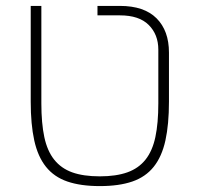

<svg xmlns="http://www.w3.org/2000/svg" viewBox="-20 -618 670 650"><path d="M318 12Q253 12 208 -3.5Q163 -19 135.5 -53.5Q108 -88 96 -142.5Q84 -197 84 -274V-598H120V-268Q120 -201 130 -154Q140 -107 163.5 -77.5Q187 -48 224.5 -34.5Q262 -21 318 -21Q373 -21 411 -34.5Q449 -48 472.5 -77.5Q496 -107 506 -154Q516 -201 516 -268V-450Q516 -501 483.5 -533.5Q451 -566 386 -566H310V-598H386Q468 -598 510 -556Q552 -514 552 -440V-274Q552 -197 540 -142.5Q528 -88 500.5 -53.5Q473 -19 428 -3.5Q383 12 318 12Z"/></svg>

Font: IBM Plex Sans Hebrew ExtraLight
Style: Regular
Weight: 200
Designer: Mike Abbink, Paul van der Laan, Pieter van Rosmalen, Yanek Iontef
Foundry: Bold Monday
Version: Version 1.2